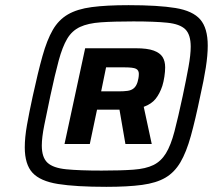

<svg xmlns="http://www.w3.org/2000/svg" viewBox="-20 -716 865 744"><path d="M392 8Q274 8 205 -3Q136 -14 106 -46.5Q76 -79 76 -145Q76 -183 84.5 -231.5Q93 -280 107 -344Q127 -436 144.5 -498.5Q162 -561 184.5 -600Q207 -639 243 -660Q279 -681 335.5 -688.5Q392 -696 478 -696Q593 -696 660 -685Q727 -674 756 -640.5Q785 -607 785 -539Q785 -502 777.5 -454Q770 -406 756 -344Q737 -252 719.5 -189Q702 -126 679 -87Q656 -48 621 -27.5Q586 -7 530.5 0.5Q475 8 392 8ZM230 -158 310 -529H506Q551 -529 575.5 -520Q600 -511 610 -495Q620 -479 620 -455Q620 -439 617 -419Q614 -399 609 -383Q599 -353 583 -333Q567 -313 537 -302L568 -158H466L443 -291H356L328 -158ZM374 -55Q449 -55 497 -58.5Q545 -62 574.5 -76.5Q604 -91 623 -122Q642 -153 656 -206.5Q670 -260 688 -344Q702 -410 710.5 -457Q719 -504 719 -535Q719 -582 698 -602.5Q677 -623 628 -628Q579 -633 497 -633Q420 -633 370.5 -629.5Q321 -626 290 -611.5Q259 -597 240.5 -566Q222 -535 207.5 -481.5Q193 -428 175 -344Q161 -278 151.5 -230.5Q142 -183 142 -152Q142 -106 164 -85.5Q186 -65 237 -60Q288 -55 374 -55ZM372 -362H440Q460 -362 474.5 -364Q489 -366 498.5 -374Q508 -382 513 -398Q515 -405 516.5 -413Q518 -421 518 -430Q518 -444 507 -449.5Q496 -455 463 -455H391Z"/></svg>

Font: Saira Thin Expanded
Style: Bold Italic
Weight: 700
Width: 7
Italic angle: -12°
Version: Version 1.101